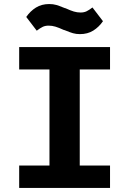

<svg xmlns="http://www.w3.org/2000/svg" viewBox="-20 -931 640 951"><path d="M75 0V-111H225V-587H75V-698H525V-587H375V-111H525V0ZM307 -779 299 -782 295 -783Q271 -794 254.5 -799Q238 -804 221 -804Q204 -804 191.5 -798Q179 -792 162 -779L110 -847Q130 -876 158 -893.5Q186 -911 224 -911Q243 -911 258.5 -906.5Q274 -902 293 -894L301 -891L305 -890Q329 -879 345.5 -874Q362 -869 379 -869Q396 -869 408.5 -875Q421 -881 438 -894L490 -826Q470 -797 442 -779.5Q414 -762 376 -762Q357 -762 341.5 -766.5Q326 -771 307 -779Z"/></svg>

Font: iA Writer Mono V
Style: Regular
Weight: 400
Designer: Mike Abbink, Paul van der Laan, Pieter van Rosmalen
Foundry: Bold Monday
Version: Version 2.000